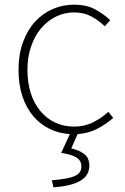

<svg xmlns="http://www.w3.org/2000/svg" viewBox="-20 -560 532 819"><path d="M284 73 311 12Q357 9 394.5 -10.5Q432 -30 463 -57L442 -83Q414 -57 377.5 -38.5Q341 -20 296 -20Q251 -20 214.5 -37.5Q178 -55 151.5 -87Q125 -119 111 -163.5Q97 -208 97 -262Q97 -316 112.5 -361.5Q128 -407 155 -439Q182 -471 218 -489Q254 -507 296 -507Q338 -507 369.5 -490Q401 -473 427 -448L450 -474Q424 -499 387 -519.5Q350 -540 296 -540Q248 -540 205 -521.5Q162 -503 129.5 -467.5Q97 -432 78 -380Q59 -328 59 -262Q59 -199 75.5 -149.5Q92 -100 121.5 -65Q151 -30 191 -10.5Q231 9 278 12L241 92Q286 99 306.5 112Q327 125 327 150Q327 164 321 173.5Q315 183 300.5 190Q286 197 261.5 201.5Q237 206 201 209L208 239Q283 234 322 211.5Q361 189 361 147Q361 114 340 97.5Q319 81 284 73Z"/></svg>

Font: Spoqa Han Sans Neo Thin
Style: Regular
Weight: 100
Designer: [Spoqa Han Sans Neo] Dong-huui Kim  Younghwa Kang  Yujin Lee  [Noto Sans] Ryoko NISHIZUKA  (kana & ideographs); Paul D. 
Foundry: Spoqa (http://www.spoqa-han-sans.com)
Version: Version 1.100;hotconv 1.0.109;makeotfexe 2.5.65596